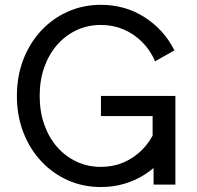

<svg xmlns="http://www.w3.org/2000/svg" viewBox="-20 -752 803 782"><path d="M611.8 -502.4 690.4 -546.9Q647.5 -631.8 568.4 -682.1Q489.3 -732.4 391.1 -732.4Q318.8 -732.4 256.6 -704.8Q194.3 -677.2 147.7 -627.2Q101.1 -577.1 75 -509.5Q48.8 -441.9 48.8 -361.3Q48.8 -280.8 75 -213.1Q101.1 -145.5 147.7 -95.5Q194.3 -45.4 256.6 -17.8Q318.8 9.8 391.1 9.8Q440.4 9.8 485.1 -3.2Q529.8 -16.1 568.4 -40.5Q606.9 -64.9 637.9 -99.1Q668.9 -133.3 690.4 -175.8L611.8 -220.2Q591.8 -174.8 558.6 -141.6Q525.4 -108.4 482.9 -90.3Q440.4 -72.3 391.1 -72.3Q337.9 -72.3 292.5 -93.3Q247.1 -114.3 213.1 -152.8Q179.2 -191.4 160.4 -244.4Q141.6 -297.4 141.6 -361.3Q141.6 -425.3 160.4 -478.3Q179.2 -531.2 213.1 -569.8Q247.1 -608.4 292.5 -629.4Q337.9 -650.4 391.1 -650.4Q440.4 -650.4 482.9 -632.3Q525.4 -614.3 558.6 -581.3Q591.8 -548.3 611.8 -502.4ZM391.1 -361.3V-279.3H601.6V-123.5L605.5 -110.8V0H694.3V-361.3Z"/></svg>

Font: Giphurs SC
Style: Regular
Weight: 400
Version: Version 0.920